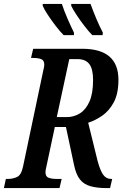

<svg xmlns="http://www.w3.org/2000/svg" viewBox="-38 -964 627 984"><path d="M-18 0 -8 -47H3Q28 -47 49.5 -57Q71 -67 80 -110L183 -599Q186 -612 187.5 -619.5Q189 -627 189 -632Q189 -655 173 -661Q157 -667 132 -667H121L132 -714H384Q569 -714 569 -555Q569 -484 545 -439.5Q521 -395 485 -370.5Q449 -346 414 -335L462 -140Q475 -91 490.5 -69Q506 -47 531 -47H537L526 0H511Q460 0 426 -9.5Q392 -19 372 -44Q352 -69 342 -116L300 -313H243L201 -116Q195 -91 195 -82Q195 -59 211 -53Q227 -47 252 -47H278L267 0ZM305 -364Q341 -364 371.5 -383Q402 -402 420.5 -443.5Q439 -485 439 -554Q439 -611 419.5 -636Q400 -661 360 -661H317L253 -364ZM435 -784Q417 -802 395 -830.5Q373 -859 354 -888Q335 -917 327 -934V-944H426Q438 -910 455.5 -868.5Q473 -827 489 -797L488 -784ZM288 -784Q270 -802 248 -830.5Q226 -859 207 -888Q188 -917 181 -934V-944H279Q290 -910 308 -868.5Q326 -827 341 -797V-784Z"/></svg>

Font: Noto Serif ExtraCondensed SemiBold
Style: Italic
Weight: 600
Width: 2
Italic angle: -12°
Designer: Monotype Design Team
Foundry: Monotype Imaging Inc.
Version: Version 2.013